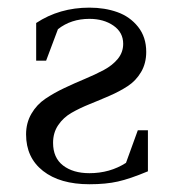

<svg xmlns="http://www.w3.org/2000/svg" viewBox="-20 -472 450 500"><path d="M365.2 -25.9Q318.4 -6.3 287.1 0.7Q255.9 7.8 212.9 7.8Q136.2 7.8 92 -26.9Q47.9 -61.5 47.9 -122.1Q47.9 -151.9 61.8 -175.8Q75.7 -199.7 98.1 -214.8Q120.6 -230 147.5 -242.7Q174.3 -255.4 201.2 -266.6Q228 -277.8 250.5 -289.8Q272.9 -301.8 286.9 -318.8Q300.8 -335.9 300.8 -357.9Q300.8 -387.7 275.4 -405.3Q250 -422.9 212.9 -422.9Q165 -422.9 130.9 -396L100.1 -314H74.2V-412.1Q134.8 -452.1 212.9 -452.1Q252.9 -452.1 285.6 -440.4Q318.4 -428.7 339.6 -402.1Q360.8 -375.5 360.8 -336.9Q360.8 -307.1 347.4 -284.4Q334 -261.7 312.7 -247.8Q291.5 -233.9 265.6 -222.7Q239.7 -211.4 213.6 -200.9Q187.5 -190.4 166.3 -178.2Q145 -166 131.6 -146.2Q118.2 -126.5 118.2 -100.1Q118.2 -61 144.3 -41Q170.4 -21 212.9 -21Q266.1 -21 308.1 -47.9L338.9 -132.8H365.2Z"/></svg>

Font: Dihjauti S
Style: Regular
Weight: 400
Designer: T. Christopher White
Version: Version 3.0.0